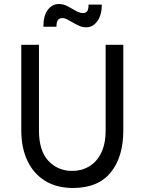

<svg xmlns="http://www.w3.org/2000/svg" viewBox="-20 -924 720 956"><path d="M344 12Q263 12 205.5 -23Q148 -58 117 -122.5Q86 -187 86 -275V-701H174V-275Q174 -173 221 -123Q268 -73 340 -73Q386 -73 423.5 -95Q461 -117 483.5 -162Q506 -207 506 -275V-701H594V-275Q594 -142 531 -65Q468 12 344 12ZM290 -834Q275 -834 268 -823.5Q261 -813 261 -791H196Q196 -846 218 -875Q240 -904 273 -904Q296 -904 317.5 -892.5Q339 -881 358 -870Q377 -859 393 -859Q409 -859 415 -869.5Q421 -880 421 -901H487Q487 -850 465 -819Q443 -788 409 -788Q392 -788 375.5 -795Q359 -802 344 -811Q329 -820 315.5 -827Q302 -834 290 -834Z"/></svg>

Font: Inclusive Sans
Style: Regular
Weight: 400
Designer: Olivia King
Foundry: Olivia King
Version: Version 2.004